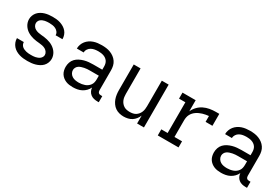

<svg xmlns="http://www.w3.org/2000/svg" viewBox="40 -1269 2921 2019"><g transform="rotate(30 1500.0 -260.0)"><path d="M299 8Q274 8 250 5.5Q226 3 202.5 -4Q179 -11 157.5 -23.5Q136 -36 120 -54.5Q104 -73 95 -96.5Q86 -120 86 -144V-146H169Q169 -132 175 -118.5Q181 -105 192 -95.5Q203 -86 216 -80.5Q229 -75 242.5 -71.5Q256 -68 270.5 -67Q285 -66 299 -66Q313 -66 326.5 -66.5Q340 -67 353.5 -70Q367 -73 380 -78Q393 -83 404 -91.5Q415 -100 422 -112.5Q429 -125 429 -138Q429 -157 417.5 -173.5Q406 -190 389.5 -199Q373 -208 354 -212Q335 -216 316 -217.5Q297 -219 278 -221.5Q259 -224 240.5 -228.5Q222 -233 204.5 -240Q187 -247 170.5 -257Q154 -267 140.5 -280.5Q127 -294 117 -310Q107 -326 101.5 -344.5Q96 -363 96 -383Q96 -406 104.5 -428.5Q113 -451 128.5 -468.5Q144 -486 165 -498Q186 -510 208.5 -516.5Q231 -523 254.5 -525.5Q278 -528 301 -528Q325 -528 348.5 -525.5Q372 -523 395 -515.5Q418 -508 438.5 -495.5Q459 -483 474.5 -465Q490 -447 498 -424Q506 -401 506 -378V-375H423V-376Q423 -397 410.5 -413.5Q398 -430 380 -439Q362 -448 341.5 -451Q321 -454 301 -454Q288 -454 275 -453Q262 -452 249 -449.5Q236 -447 223.5 -441.5Q211 -436 201 -428Q191 -420 185 -407.5Q179 -395 179 -382Q179 -363 190 -346.5Q201 -330 218 -321Q235 -312 253.5 -308Q272 -304 291 -302.5Q310 -301 329 -298.5Q348 -296 366.5 -291.5Q385 -287 403 -280Q421 -273 437 -263Q453 -253 467 -239.5Q481 -226 491 -210Q501 -194 506.5 -175.5Q512 -157 512 -138Q512 -114 503 -91Q494 -68 477.5 -50.5Q461 -33 439 -21.5Q417 -10 394 -3.5Q371 3 347 5.5Q323 8 299 8Z M851 8Q829 8 807.5 5Q786 2 766.5 -6Q747 -14 730 -27.5Q713 -41 701.5 -59Q690 -77 685 -98.5Q680 -120 680 -141Q680 -169 689 -195.5Q698 -222 717 -242Q736 -262 760.5 -274.5Q785 -287 812 -294.5Q839 -302 866.5 -304.5Q894 -307 921 -307H1029V-347Q1029 -363 1025 -379Q1021 -395 1012 -408Q1003 -421 989.5 -430.5Q976 -440 961 -445Q946 -450 930 -452Q914 -454 898 -454Q876 -454 854.5 -450.5Q833 -447 813.5 -436.5Q794 -426 781.5 -407Q769 -388 769 -366H686Q686 -391 694.5 -415Q703 -439 718.5 -458.5Q734 -478 755 -492Q776 -506 799.5 -514Q823 -522 848 -525Q873 -528 898 -528Q925 -528 951.5 -524.5Q978 -521 1002.5 -511.5Q1027 -502 1048.5 -486Q1070 -470 1085 -448Q1100 -426 1106 -400Q1112 -374 1112 -347V-104Q1112 -97 1114.5 -89Q1117 -81 1122.5 -75.5Q1128 -70 1135.5 -68Q1143 -66 1151 -66H1168V8H1151Q1129 8 1107.5 3Q1086 -2 1068.5 -15.5Q1051 -29 1041 -49Q1031 -69 1030 -91Q1018 -66 999 -46.5Q980 -27 956 -14.5Q932 -2 905 3Q878 8 851 8ZM882 -65Q900 -65 918 -68Q936 -71 953 -77Q970 -83 985 -94Q1000 -105 1010.5 -120Q1021 -135 1025 -153Q1029 -171 1029 -189V-234H921Q905 -234 888 -233Q871 -232 855 -228.5Q839 -225 823 -220Q807 -215 793 -205.5Q779 -196 771 -181Q763 -166 763 -150Q763 -129 774 -111Q785 -93 802.5 -82.5Q820 -72 840.5 -68.5Q861 -65 882 -65Z M1468 8Q1442 8 1415.5 1.5Q1389 -5 1367 -20Q1345 -35 1329 -57.5Q1313 -80 1304 -105Q1295 -130 1291.5 -156.5Q1288 -183 1288 -210V-520H1371V-210Q1371 -192 1373.5 -173.5Q1376 -155 1383 -138Q1390 -121 1402 -106.5Q1414 -92 1429.5 -82.5Q1445 -73 1463.5 -69.5Q1482 -66 1500 -66Q1518 -66 1536.5 -69.5Q1555 -73 1570.5 -82.5Q1586 -92 1598 -106.5Q1610 -121 1617 -138Q1624 -155 1626.5 -173.5Q1629 -192 1629 -210V-520H1712V0H1629V-96Q1619 -72 1603 -51.5Q1587 -31 1566 -17.5Q1545 -4 1519.5 2Q1494 8 1468 8Z M1880 0V-74H1957V-447H1880V-520H2040V-385Q2055 -419 2081 -446.5Q2107 -474 2140.5 -490.5Q2174 -507 2211 -513.5Q2248 -520 2286 -520H2327V-375H2244V-446Q2226 -444 2207.5 -441Q2189 -438 2171.5 -432.5Q2154 -427 2137 -419.5Q2120 -412 2104.5 -401.5Q2089 -391 2076.5 -377.5Q2064 -364 2055.5 -347.5Q2047 -331 2043.5 -312.5Q2040 -294 2040 -276V-74H2132V0Z M2651 8Q2629 8 2607.5 5Q2586 2 2566.5 -6Q2547 -14 2530 -27.5Q2513 -41 2501.5 -59Q2490 -77 2485 -98.5Q2480 -120 2480 -141Q2480 -169 2489 -195.5Q2498 -222 2517 -242Q2536 -262 2560.5 -274.5Q2585 -287 2612 -294.5Q2639 -302 2666.5 -304.5Q2694 -307 2721 -307H2829V-347Q2829 -363 2825 -379Q2821 -395 2812 -408Q2803 -421 2789.5 -430.5Q2776 -440 2761 -445Q2746 -450 2730 -452Q2714 -454 2698 -454Q2676 -454 2654.5 -450.5Q2633 -447 2613.5 -436.5Q2594 -426 2581.5 -407Q2569 -388 2569 -366H2486Q2486 -391 2494.5 -415Q2503 -439 2518.5 -458.5Q2534 -478 2555 -492Q2576 -506 2599.5 -514Q2623 -522 2648 -525Q2673 -528 2698 -528Q2725 -528 2751.5 -524.5Q2778 -521 2802.5 -511.5Q2827 -502 2848.5 -486Q2870 -470 2885 -448Q2900 -426 2906 -400Q2912 -374 2912 -347V-104Q2912 -97 2914.5 -89Q2917 -81 2922.5 -75.5Q2928 -70 2935.5 -68Q2943 -66 2951 -66H2968V8H2951Q2929 8 2907.5 3Q2886 -2 2868.5 -15.5Q2851 -29 2841 -49Q2831 -69 2830 -91Q2818 -66 2799 -46.5Q2780 -27 2756 -14.5Q2732 -2 2705 3Q2678 8 2651 8ZM2682 -65Q2700 -65 2718 -68Q2736 -71 2753 -77Q2770 -83 2785 -94Q2800 -105 2810.5 -120Q2821 -135 2825 -153Q2829 -171 2829 -189V-234H2721Q2705 -234 2688 -233Q2671 -232 2655 -228.5Q2639 -225 2623 -220Q2607 -215 2593 -205.5Q2579 -196 2571 -181Q2563 -166 2563 -150Q2563 -129 2574 -111Q2585 -93 2602.5 -82.5Q2620 -72 2640.5 -68.5Q2661 -65 2682 -65Z"/></g></svg>

Font: Nova
Style: Regular
Weight: 400
Monospace: yes
Designer: Belleve Invis
Foundry: Belleve Invis
Version: Version 24.1.4; ttfautohint (v1.8.4)